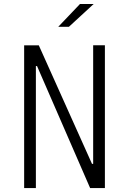

<svg xmlns="http://www.w3.org/2000/svg" viewBox="-20 -962 660 982"><path d="M103.5 -730H178.5L450.5 -124H456.5V-730.5H516.5V0H441L169.5 -624H163.5V0H103.5ZM332.5 -825 459 -941.5H389L278 -825Z"/></svg>

Font: Monaspace Argon Var
Style: Regular
Weight: 400
Designer: Riley Cran and the Lettermatic Team
Version: Version 1.000 (Monaspace Argon Var)